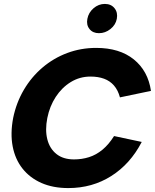

<svg xmlns="http://www.w3.org/2000/svg" viewBox="-20 -951 789 978"><path d="M47 -350Q63 -428 101.5 -493.5Q140 -559 196.5 -607Q253 -655 322.5 -681Q392 -707 470 -707Q589 -707 661.5 -648.5Q734 -590 749 -488L591 -455Q581 -492 560.5 -515.5Q540 -539 510 -550Q480 -561 441 -561Q386 -561 340.5 -533Q295 -505 264 -457.5Q233 -410 221 -350Q209 -289 221 -241.5Q233 -194 267.5 -166.5Q302 -139 357 -139Q397 -139 433.5 -150.5Q470 -162 502 -188.5Q534 -215 561 -258L702 -228Q644 -116 547 -54.5Q450 7 328 7Q250 7 191 -19Q132 -45 94.5 -92.5Q57 -140 44.5 -205.5Q32 -271 47 -350ZM484 -782Q453 -782 436 -803Q419 -824 425 -855Q431 -887 456.5 -909Q482 -931 514 -931Q546 -931 563.5 -909Q581 -887 575 -855Q569 -824 542.5 -803Q516 -782 484 -782Z"/></svg>

Font: Albert Sans Black
Style: Italic
Weight: 900
Italic angle: -11.25°
Designer: Andreas Rasmussen
Foundry: a.Foundry
Version: Version 1.025